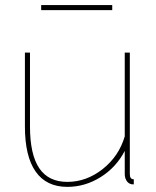

<svg xmlns="http://www.w3.org/2000/svg" viewBox="-20 -726 616 756"><path d="M142.1 -686V-706.1H421.9V-686ZM78.1 -228V-519H98.1V-228Q98.1 -117.7 134.5 -63.7Q170.9 -9.8 245.1 -9.8Q320.3 -9.8 384.3 -60.3Q448.2 -110.8 471.2 -189V-519H491.2V-40Q491.2 -20 506.8 -20V0Q496.1 0 493.2 -2Q483.4 -5.4 477.3 -16.1Q471.2 -26.9 471.2 -40V-131.8Q437.5 -66.9 376.2 -28.6Q314.9 9.8 245.1 9.8Q162.6 9.8 120.4 -50.3Q78.1 -110.4 78.1 -228Z"/></svg>

Font: Rawline Thin
Style: Regular
Weight: 250
Designer: Matt McInerney, Pablo Impallari, Rodrigo Fuenzalida
Foundry: Matt McInerney, Pablo Impallari, Rodrigo Fuenzalida
Version: Version 4.020;PS 004.020;hotconv 1.0.88;makeotf.lib2.5.64775